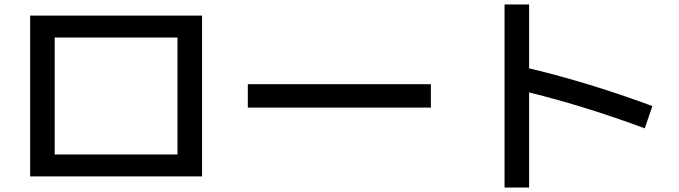

<svg xmlns="http://www.w3.org/2000/svg" viewBox="-20 -790 3040 860"><path d="M115 -720H885V0H225H115ZM225 -98H775V-622H225Z M1090 -308V-413H1910V-308Z M2240 -770H2350V-484Q2621 -419 2902 -315L2868 -215Q2605 -313 2350 -376V50H2240Z"/></svg>

Font: M PLUS 1p Medium
Style: Regular
Weight: 500
Version: Version 1.062